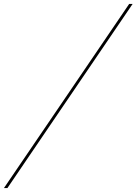

<svg xmlns="http://www.w3.org/2000/svg" viewBox="-50 -800 690 970"><path d="M602.5 -780 -30 150H-12.5L620 -780Z"/></svg>

Font: Bodoni* 16pt Fatface
Style: Italic
Weight: 900
Italic angle: -13°
Version: Version 2.3